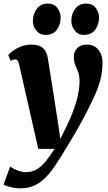

<svg xmlns="http://www.w3.org/2000/svg" viewBox="-48 -807 604 1078"><path d="M59 -446Q55.5 -461.5 50.5 -467.5Q45.5 -473.5 38 -473.5Q31 -473.5 25 -471.5Q19 -469.5 12 -464.5L-1.5 -498.5Q6 -507.5 24.2 -521.2Q42.5 -535 69.5 -545.8Q96.5 -556.5 128.5 -556.5Q158 -556.5 176.8 -547.8Q195.5 -539 206 -522Q216.5 -505 220.5 -480.5Q227 -439 234.2 -394Q241.5 -349 248.8 -302.5Q256 -256 263.2 -210.2Q270.5 -164.5 277 -121L291 -27.5L328.5 -103.5Q344.5 -136.5 357.2 -169Q370 -201.5 379.2 -232.8Q388.5 -264 393.5 -293.5Q398.5 -323 398.5 -350Q398.5 -382.5 390.5 -403Q382.5 -423.5 374.5 -442.2Q366.5 -461 366.5 -489Q366.5 -518 386 -537.2Q405.5 -556.5 440.5 -556.5Q470.5 -556.5 489.8 -541.8Q509 -527 518.2 -504.2Q527.5 -481.5 527.5 -457.5Q527.5 -408 516.8 -364.2Q506 -320.5 487 -278Q468 -235.5 444 -188.5Q431 -162.5 414.8 -132.2Q398.5 -102 380 -70.2Q361.5 -38.5 342.8 -7Q324 24.5 306 53.2Q288 82 272.5 106Q239 159 206.8 190.8Q174.5 222.5 140.5 236.5Q106.5 250.5 67 250.5Q39 250.5 11 243.5Q-17 236.5 -28 229L9.5 127Q20 137.5 46.2 148.5Q72.5 159.5 98.5 159.5Q131 159.5 157 144.5Q183 129.5 207.2 100.5Q231.5 71.5 258.5 29H167ZM205.5 -611Q175 -611 155.5 -635.8Q136 -660.5 136.5 -691Q137.5 -730.5 159.5 -758.8Q181.5 -787 220.5 -787Q256 -787 274.2 -762.2Q292.5 -737.5 292.5 -708.5Q292.5 -669 271.5 -640Q250.5 -611 205.5 -611ZM421 -611Q391 -611 371.5 -635.8Q352 -660.5 352.5 -691Q353 -730.5 374.8 -758.8Q396.5 -787 436 -787Q471 -787 489.8 -762.2Q508.5 -737.5 508 -708.5Q507.5 -669 486.5 -640Q465.5 -611 421 -611Z"/></svg>

Font: Merriweather 48pt Black
Style: Italic
Weight: 900
Italic angle: -7.8°
Version: Version 2.101